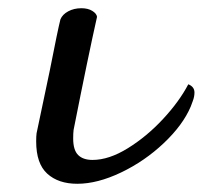

<svg xmlns="http://www.w3.org/2000/svg" viewBox="-20 -440 493 467"><path d="M68 -96Q68 -109 69 -116L101 -268Q121 -370 127 -393Q132 -405 146 -412.5Q160 -420 178 -420Q194 -420 204.5 -413.5Q215 -407 216 -399Q195 -306 159 -124Q158 -116 158 -103Q158 -75 170 -63Q182 -51 205 -51Q245 -51 291 -79.5Q337 -108 376.5 -150.5Q416 -193 438 -235Q453 -229 453 -215Q453 -205 449 -194.5Q445 -184 444 -181Q425 -136 378.5 -92Q332 -48 274.5 -20.5Q217 7 168 7Q122 7 95 -17.5Q68 -42 68 -96Z"/></svg>

Font: Charmonman
Style: Bold
Weight: 700
Designer: Ekaluck Peanpanawate
Foundry: Cadson Demak Co.,Ltd.
Version: Version 1.000; ttfautohint (v1.6)